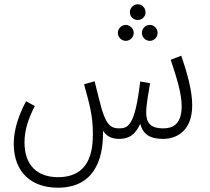

<svg xmlns="http://www.w3.org/2000/svg" viewBox="-20 -641 976 893"><path d="M621 -548C641 -548 657 -564 657 -584C657 -604 641 -621 621 -621C600 -621 584 -604 584 -584C584 -564 600 -548 621 -548ZM565 -451C585 -451 602 -468 602 -488C602 -508 585 -525 565 -525C545 -525 528 -508 528 -488C528 -468 545 -451 565 -451ZM677 -451C697 -451 713 -468 713 -488C713 -508 697 -525 677 -525C656 -525 640 -508 640 -488C640 -468 656 -451 677 -451ZM249 232C410 232 462 112 459 -33C473 -11 496 5 533 5C579 5 609 -13 632 -65C646 -16 677 5 739 5C798 5 874 -29 874 -152C874 -221 849 -307 823 -382L774 -363C805 -271 825 -202 825 -147C825 -61 781 -44 740 -44C675 -44 660 -74 660 -120C660 -154 672 -218 678 -254L632 -262C608 -52 574 -44 533 -44C493 -44 474 -65 453 -134C444 -166 439 -187 420 -263L371 -249C397 -153 412 -104 412 -17C412 69 393 183 250 183C155 183 94 130 94 21C94 -34 110 -85 142 -148L101 -170C51 -76 44 -10 44 28C44 161 127 232 249 232Z"/></svg>

Font: Noto Sans Arabic UI XCn Lt
Style: Regular
Weight: 300
Width: 2
Designer: Monotype Design Team, Nadine Chahine and Nizar Qandah
Foundry: Monotype Imaging Inc.
Version: Version 2.010